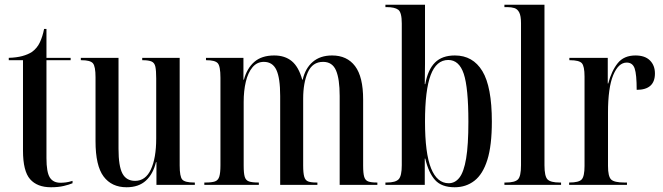

<svg xmlns="http://www.w3.org/2000/svg" viewBox="-20 -780 2795 810"><path d="M195 10Q137 10 107 -24Q77 -58 77 -145V-526H17V-536Q50 -537 74 -543.5Q98 -550 115 -561Q137 -577 148.5 -602Q160 -627 166 -658H176V-536H278V-526H176V-113Q176 -54 190 -31.5Q204 -9 235 -9Q246 -9 258 -10.5Q270 -12 286 -17V-7Q272 -1 249 4.5Q226 10 195 10Z M514 10Q451 10 417 -35.5Q383 -81 383 -184V-454Q383 -500 372 -513Q361 -526 324 -526H321V-536H480V-152Q480 -79 496.5 -48Q513 -17 550 -17Q594 -17 616.5 -65Q639 -113 639 -196V-449Q639 -482 635.5 -498.5Q632 -515 619.5 -520.5Q607 -526 582 -526H580V-536H738V-82Q738 -35 749 -22.5Q760 -10 799 -10H802V0H640V-96H638Q626 -46 595.5 -18Q565 10 514 10Z M842 0V-10H848Q873 -10 886.5 -14.5Q900 -19 905 -34.5Q910 -50 910 -83V-452Q910 -501 898.5 -513.5Q887 -526 851 -526H849V-536H1007V-444H1009Q1022 -492 1053 -519Q1084 -546 1137 -546Q1182 -546 1211 -522Q1240 -498 1255 -444H1257Q1268 -492 1299.5 -519Q1331 -546 1381 -546Q1444 -546 1478 -501Q1512 -456 1512 -360V-81Q1512 -49 1516.5 -34Q1521 -19 1533.5 -14.5Q1546 -10 1569 -10H1572V0H1413V-375Q1413 -447 1397.5 -483Q1382 -519 1343 -519Q1298 -519 1278.5 -474.5Q1259 -430 1259 -364V-82Q1259 -50 1263.5 -34.5Q1268 -19 1280 -14.5Q1292 -10 1315 -10H1319V0H1162V-375Q1162 -451 1146 -485Q1130 -519 1093 -519Q1064 -519 1045 -496Q1026 -473 1017 -435Q1008 -397 1008 -350V-81Q1008 -49 1012.5 -34Q1017 -19 1030.5 -14.5Q1044 -10 1070 -10H1072V0Z M1898 10Q1843 10 1815.5 -20.5Q1788 -51 1774 -111H1772V0H1606V-10H1612Q1649 -10 1662 -24Q1675 -38 1675 -83V-681Q1675 -728 1660 -739Q1645 -750 1611 -750H1606V-760H1773V-575Q1773 -547 1773 -510.5Q1773 -474 1772 -425H1774Q1785 -486 1815 -516Q1845 -546 1899 -546Q1975 -546 2015 -480Q2055 -414 2055 -267Q2055 -166 2036 -105.5Q2017 -45 1981.5 -17.5Q1946 10 1898 10ZM1873 -7Q1900 -7 1918.5 -31Q1937 -55 1946.5 -111.5Q1956 -168 1956 -266Q1956 -410 1936.5 -468.5Q1917 -527 1871 -527Q1821 -527 1797 -463.5Q1773 -400 1773 -267Q1773 -133 1798.5 -70Q1824 -7 1873 -7Z M2108 0V-10H2114Q2152 -10 2165 -23Q2178 -36 2178 -83V-682Q2178 -713 2170.5 -727.5Q2163 -742 2150 -746Q2137 -750 2120 -750H2108V-760H2277V-83Q2277 -36 2290 -23Q2303 -10 2341 -10H2347V0Z M2381 0V-10H2382Q2422 -10 2434 -23Q2446 -36 2446 -80V-457Q2446 -501 2434.5 -513.5Q2423 -526 2384 -526H2382V-536H2544V-428H2546Q2560 -481 2586 -513.5Q2612 -546 2661 -546Q2701 -546 2722 -525Q2743 -504 2743 -470Q2743 -401 2666 -401Q2666 -466 2657.5 -491Q2649 -516 2624 -516Q2589 -516 2567 -463Q2545 -410 2545 -305V-80Q2545 -36 2558 -23Q2571 -10 2614 -10H2625V0Z"/></svg>

Font: Noto Serif Display ExtraCondensed Medium
Style: Regular
Weight: 500
Width: 2
Designer: Monotype Design Team
Foundry: Monotype Imaging Inc.
Version: Version 2.009